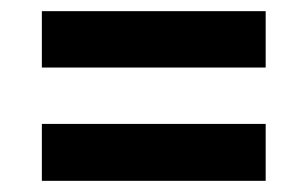

<svg xmlns="http://www.w3.org/2000/svg" viewBox="-20 -503 550 344"><path d="M55 -382V-483H456V-382ZM55 -179V-281H456V-179Z"/></svg>

Font: FiraGO Medium
Style: Regular
Weight: 500
Designer: bBox Type
Foundry: bBox Type GmbH
Version: Version 1.001;PS 001.001;hotconv 1.0.88;makeotf.lib2.5.64775